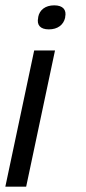

<svg xmlns="http://www.w3.org/2000/svg" viewBox="-100 -529 322 719"><path d="M144 -463V-465C150 -492 136 -509 103 -509C70 -509 48 -492 43 -465V-463C37 -436 50 -419 83 -419C116 -419 138 -436 144 -463ZM-80 170H-2L106 -340H28Z"/></svg>

Font: LT Wave Light
Style: Italic
Weight: 300
Designer: Daniel Lyons
Version: Version 2.5 (Glyphs App)